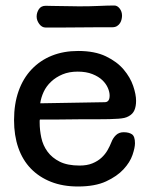

<svg xmlns="http://www.w3.org/2000/svg" viewBox="-20 -663 547 697"><path d="M360 -292Q378 -292 378 -316Q378 -329 371.5 -344Q365 -359 351.5 -372Q338 -385 315.5 -394Q293 -403 262 -403Q231 -403 207 -393Q183 -383 165.5 -366.5Q148 -350 138.5 -329.5Q129 -309 126 -288ZM125 -229Q124 -227 124 -223.5Q124 -220 124 -218Q124 -191 130 -163Q136 -135 152.5 -112.5Q169 -90 197 -76Q225 -62 269 -62Q296 -62 315.5 -70Q335 -78 348.5 -90.5Q362 -103 370.5 -118Q379 -133 384 -146Q390 -162 401 -172.5Q412 -183 429 -183Q448 -183 459 -175.5Q470 -168 470 -143Q470 -127 461 -100.5Q452 -74 428.5 -48.5Q405 -23 365 -4.5Q325 14 263 14Q208 14 165 -3Q122 -20 92 -51Q62 -82 46.5 -126.5Q31 -171 31 -227Q31 -286 47.5 -332.5Q64 -379 95 -411.5Q126 -444 168.5 -461Q211 -478 264 -478Q324 -478 364.5 -458.5Q405 -439 429 -410.5Q453 -382 463.5 -351Q474 -320 474 -297Q474 -277 468 -263Q462 -249 447 -241Q440 -237 431.5 -235Q423 -233 409.5 -232Q396 -231 376.5 -230.5Q357 -230 330 -230Q326 -230 310 -230Q294 -230 272 -230Q250 -230 225 -229.5Q200 -229 178.5 -229Q157 -229 142 -229Q127 -229 125 -229ZM395 -643Q406 -643 414.5 -632Q423 -621 423 -606Q423 -601 421.5 -593.5Q420 -586 416 -579.5Q412 -573 405 -568.5Q398 -564 387 -564Q367 -564 333.5 -564Q300 -564 264 -563.5Q228 -563 196 -563Q164 -563 146 -563Q132 -563 122.5 -576Q113 -589 113 -603Q113 -617 121 -629.5Q129 -642 146 -642Q153 -642 168 -641.5Q183 -641 201 -641Q219 -641 236.5 -640.5Q254 -640 267 -640Q309 -640 340 -641.5Q371 -643 395 -643Z"/></svg>

Font: Life Savers ExtraBold
Style: Regular
Weight: 800
Designer: Pablo Impallari, Rodrigo Fuenzalida, Brenda Gallo
Foundry: Pablo Impallari, Rodrigo Fuenzalida, Brenda Gallo
Version: Version 3.001; ttfautohint (v0.95) -l 8 -r 50 -G 200 -x 14 -